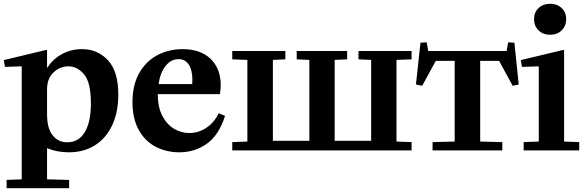

<svg xmlns="http://www.w3.org/2000/svg" viewBox="-22 -796 3091 1016"><path d="M223 -532 227 -530V-438H229Q256 -482 304.5 -509Q353 -536 412 -536Q494 -536 549 -477.5Q604 -419 604 -295Q604 -202 571.5 -133Q539 -64 480 -27Q421 10 342 10Q280 10 227 -12V153L344 156V200H13V156L93 153V-443L91 -445L4 -442L-2 -478ZM334 -43Q394 -43 426.5 -96.5Q459 -150 459 -248Q459 -360 423 -402.5Q387 -445 340 -445Q295 -445 261 -412.5Q227 -380 227 -324V-192Q227 -117 256.5 -80Q286 -43 334 -43Z M944 -536Q1040 -536 1093 -484Q1146 -432 1146 -345Q1146 -326 1142 -300L1140 -298H813Q813 -228 837.5 -182Q862 -136 900 -114Q938 -92 980 -92Q1028 -92 1069.5 -119.5Q1111 -147 1135 -196H1137L1169 -183Q1136 -80 1072 -35Q1008 10 927 10Q859 10 802.5 -19Q746 -48 712.5 -108Q679 -168 679 -256Q679 -346 714.5 -409Q750 -472 810.5 -504Q871 -536 944 -536ZM995 -351Q996 -359 996 -374Q996 -425 977 -454Q958 -483 923 -483Q883 -483 854.5 -447.5Q826 -412 817 -351Z M2156 0H1207V-44L1287 -47V-479L1207 -482V-526H1488V-482L1422 -479V-51H1615V-479L1548 -482V-526H1815V-482L1749 -479V-51H1942V-479L1875 -482V-526H2156V-482L2076 -479V-47L2156 -44Z M2667 -572 2700 -570 2723 -349 2691 -342 2619 -474H2519V-47L2636 -44V0H2267V-44L2384 -47V-474H2284L2212 -342L2179 -349L2203 -570L2236 -572L2244 -526H2659Z M2959 -532 2963 -530V-47L3043 -44V0H2749V-44L2829 -47V-443L2827 -445L2740 -442L2734 -478ZM2804 -695Q2804 -731 2828 -753.5Q2852 -776 2889 -776Q2926 -776 2950 -753.5Q2974 -731 2974 -695Q2974 -658 2950 -635Q2926 -612 2889 -612Q2852 -612 2828 -635Q2804 -658 2804 -695Z"/></svg>

Font: Minipax
Style: Bold
Weight: 600
Designer: Raphaël Ronot, Igor Stepanchenko (Cyrillic)
Foundry: steppetype
Version: Version 1.002